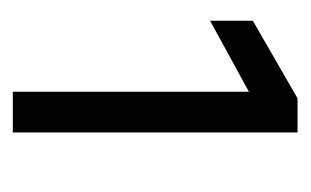

<svg xmlns="http://www.w3.org/2000/svg" viewBox="-110 -756 473 292"><g transform="rotate(90 126.0 -609.5)"><path d="M181 -393H119V-752L11 -693V-758L129 -826H181Z"/></g></svg>

Font: Hind Siliguri Fixed
Style: Regular
Weight: 400
Designer: Jyotish Sonowal
Foundry: Indian Type Foundry
Version: Version 1.001;October 28, 2021;FontCreator 12.0.0.2565 64-bi